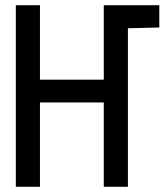

<svg xmlns="http://www.w3.org/2000/svg" viewBox="-20 -720 646 740"><path d="M424 -700V-611H468L594 -614V-700ZM380 -413H134V-700H41V0H134V-325H380V0H473V-700H380Z"/></svg>

Font: Advent Pro SemiBold
Style: Regular
Weight: 600
Designer: VivaRado, Andreas Kalpakidis
Foundry: VivaRado, Andreas Kalpakidis
Version: Version 3.000